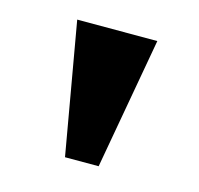

<svg xmlns="http://www.w3.org/2000/svg" viewBox="-57 -775 435 419"><g transform="rotate(15 160.0 -565.5)"><path d="M122 -417 70 -714H251L198 -417Z"/></g></svg>

Font: Noto Serif Hebrew SemiCondensed Black
Style: Regular
Weight: 900
Width: 4
Designer: Monotype Design Team
Foundry: Monotype Imaging Inc.
Version: Version 2.004; ttfautohint (v1.8.4.7-5d5b)